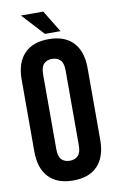

<svg xmlns="http://www.w3.org/2000/svg" viewBox="-94 -899 585 958"><g transform="rotate(-10 198.0 -420.0)"><path d="M141 -161Q141 -123 156.5 -107.5Q172 -92 198 -92Q224 -92 239.5 -107.5Q255 -123 255 -161V-539Q255 -577 239.5 -592.5Q224 -608 198 -608Q172 -608 156.5 -592.5Q141 -577 141 -539ZM31 -532Q31 -617 74 -662.5Q117 -708 198 -708Q279 -708 322 -662.5Q365 -617 365 -532V-168Q365 -83 322 -37.5Q279 8 198 8Q117 8 74 -37.5Q31 -83 31 -168ZM196 -848 264 -737H185L83 -848Z"/></g></svg>

Font: SVN-Bebas Neue
Style: Bold
Weight: 700
Designer: Ryoichi Tsunekawa
Foundry: Ryoichi Tsunekawa
Version: Version 1.300; ttfautohint (v1.7.9-c794)